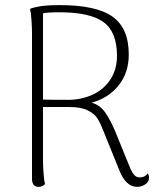

<svg xmlns="http://www.w3.org/2000/svg" viewBox="-20 -721 619 750"><path d="M562 -27Q562 -10 547 -0.5Q532 9 516 9Q493 9 475.5 -8Q458 -25 446 -56L387 -202Q373 -238 361.5 -257Q350 -276 323.5 -289.5Q297 -303 250 -303H148V-93Q148 -77 150 -46Q152 -15 156 -2Q145 9 131 9Q107 9 105 -19V-594Q105 -611 103 -642Q101 -673 97 -686Q106 -691 134 -696Q162 -701 214 -701Q356 -701 419.5 -656Q483 -611 483 -508Q483 -437 443.5 -387.5Q404 -338 338 -320Q370 -311 390 -283Q410 -255 430 -208L485 -73Q495 -48 504 -38Q513 -28 525 -28Q547 -28 557 -44Q562 -37 562 -27ZM250 -331Q301 -332 343.5 -352Q386 -372 411.5 -411Q437 -450 437 -503Q437 -596 384.5 -634.5Q332 -673 213 -673Q164 -673 148 -669V-332Q174 -331 250 -331Z"/></svg>

Font: Arima Madurai ExtraLight
Style: Regular
Weight: 275
Designer: Joana Correia and Natanael Gama
Foundry: NDISCOVER
Version: Version 1.019